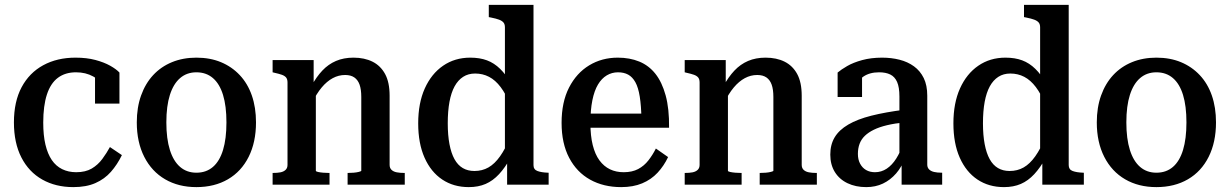

<svg xmlns="http://www.w3.org/2000/svg" viewBox="-20 -756 5035 786"><path d="M292 -51Q330 -51 355.5 -66Q381 -81 399 -105.5Q417 -130 430 -154L479 -121Q460 -82 434 -52.5Q408 -23 370.5 -6.5Q333 10 280 10Q208 10 153 -21Q98 -52 67.5 -111.5Q37 -171 37 -255Q37 -340 68.5 -399Q100 -458 157 -489Q214 -520 289 -520Q335 -520 370.5 -510.5Q406 -501 431 -487Q456 -473 469 -459V-332H369V-456Q380 -455 388.5 -449.5Q397 -444 402 -435Q407 -426 408.5 -415.5Q410 -405 408 -394Q392 -426 361.5 -443Q331 -460 291 -460Q247 -460 217 -437.5Q187 -415 172 -369Q157 -323 157 -254Q157 -202 166 -164Q175 -126 192 -101Q209 -76 234.5 -63.5Q260 -51 292 -51Z M1028 -255Q1028 -174 998 -114Q968 -54 913 -22Q858 10 784 10Q711 10 656 -22Q601 -54 570.5 -114Q540 -174 540 -255Q540 -316 557.5 -365Q575 -414 607 -448.5Q639 -483 684 -501.5Q729 -520 784 -520Q840 -520 884.5 -501.5Q929 -483 961.5 -448.5Q994 -414 1011 -365Q1028 -316 1028 -255ZM661 -255Q661 -188 675.5 -142Q690 -96 717.5 -72.5Q745 -49 784 -49Q824 -49 851.5 -72.5Q879 -96 893 -142Q907 -188 907 -255Q907 -322 893 -367.5Q879 -413 851.5 -436.5Q824 -460 784 -460Q745 -460 717.5 -436.5Q690 -413 675.5 -367.5Q661 -322 661 -255Z M1096 0V-48H1097Q1115 -48 1128 -50.5Q1141 -53 1149 -60.5Q1157 -68 1157 -81V-418Q1157 -432 1151 -439Q1145 -446 1133.5 -450Q1122 -454 1104 -458L1096 -460V-510H1264V-403L1273 -394V-57Q1273 -54 1282 -52Q1291 -50 1303.5 -49Q1316 -48 1326 -48H1329V0ZM1637 0H1403V-48H1404Q1415 -48 1427.5 -49Q1440 -50 1449.5 -52.5Q1459 -55 1459 -57V-359Q1459 -390 1452 -409.5Q1445 -429 1430.5 -439Q1416 -449 1393 -449Q1366 -449 1342 -436Q1318 -423 1297 -398Q1276 -373 1257 -334L1255 -404Q1275 -441 1299.5 -467Q1324 -493 1355.5 -506.5Q1387 -520 1427 -520Q1472 -520 1505 -503.5Q1538 -487 1556.5 -453Q1575 -419 1575 -364V-81Q1575 -68 1583 -60.5Q1591 -53 1604.5 -50.5Q1618 -48 1635 -48H1637Z M2164 -80Q2164 -62 2180 -56Q2196 -50 2223 -49H2226V0H2056V-110L2047 -114V-644Q2047 -657 2041 -664Q2035 -671 2023 -675.5Q2011 -680 1991 -684L1981 -686V-736H2164ZM1905 -520Q1944 -520 1973.5 -509Q2003 -498 2027.5 -474Q2052 -450 2073 -413L2069 -327Q2051 -371 2029.5 -399.5Q2008 -428 1982 -441.5Q1956 -455 1925 -455Q1897 -455 1876 -441.5Q1855 -428 1841 -402.5Q1827 -377 1820 -339Q1813 -301 1813 -251Q1813 -203 1820 -166Q1827 -129 1840.5 -104.5Q1854 -80 1874.5 -68Q1895 -56 1922 -56Q1954 -56 1979.5 -70.5Q2005 -85 2027 -116Q2049 -147 2068 -193L2070 -110Q2048 -70 2023 -43Q1998 -16 1968 -3Q1938 10 1899 10Q1837 10 1790.5 -21Q1744 -52 1718 -110.5Q1692 -169 1692 -251Q1692 -334 1719 -394Q1746 -454 1794 -487Q1842 -520 1905 -520Z M2397 -252Q2397 -200 2406.5 -162Q2416 -124 2434 -99.5Q2452 -75 2477 -63Q2502 -51 2533 -51Q2568 -51 2592.5 -64Q2617 -77 2634.5 -99.5Q2652 -122 2665 -148L2715 -113Q2698 -77 2672 -49Q2646 -21 2609 -5.5Q2572 10 2523 10Q2451 10 2396 -20.5Q2341 -51 2310 -110Q2279 -169 2279 -253Q2279 -338 2309.5 -397.5Q2340 -457 2392 -488.5Q2444 -520 2509 -520Q2558 -520 2597 -504Q2636 -488 2663 -454Q2690 -420 2705 -365.5Q2720 -311 2719 -233H2377V-291H2629L2606 -267Q2605 -323 2599 -360.5Q2593 -398 2581 -419.5Q2569 -441 2551.5 -450.5Q2534 -460 2510 -460Q2485 -460 2464 -447.5Q2443 -435 2428 -410Q2413 -385 2405 -345.5Q2397 -306 2397 -252Z M2783 0V-48H2784Q2802 -48 2815 -50.5Q2828 -53 2836 -60.5Q2844 -68 2844 -81V-418Q2844 -432 2838 -439Q2832 -446 2820.5 -450Q2809 -454 2791 -458L2783 -460V-510H2951V-403L2960 -394V-57Q2960 -54 2969 -52Q2978 -50 2990.5 -49Q3003 -48 3013 -48H3016V0ZM3324 0H3090V-48H3091Q3102 -48 3114.5 -49Q3127 -50 3136.5 -52.5Q3146 -55 3146 -57V-359Q3146 -390 3139 -409.5Q3132 -429 3117.5 -439Q3103 -449 3080 -449Q3053 -449 3029 -436Q3005 -423 2984 -398Q2963 -373 2944 -334L2942 -404Q2962 -441 2986.5 -467Q3011 -493 3042.5 -506.5Q3074 -520 3114 -520Q3159 -520 3192 -503.5Q3225 -487 3243.5 -453Q3262 -419 3262 -364V-81Q3262 -68 3270 -60.5Q3278 -53 3291.5 -50.5Q3305 -48 3322 -48H3324Z M3684 -307V-255Q3643 -251 3611.5 -243.5Q3580 -236 3557.5 -225Q3535 -214 3520.5 -200Q3506 -186 3499 -167.5Q3492 -149 3492 -126Q3492 -103 3501 -86Q3510 -69 3525.5 -60Q3541 -51 3562 -51Q3588 -51 3610 -65.5Q3632 -80 3649 -107Q3666 -134 3679 -171L3686 -112Q3672 -73 3648.5 -46Q3625 -19 3594.5 -4.5Q3564 10 3526 10Q3483 10 3449.5 -6Q3416 -22 3397.5 -52Q3379 -82 3379 -123Q3379 -164 3397 -194Q3415 -224 3452.5 -246Q3490 -268 3547.5 -282.5Q3605 -297 3684 -307ZM3671 0V-104L3662 -106V-361Q3662 -399 3652.5 -420.5Q3643 -442 3624.5 -451Q3606 -460 3579 -460Q3540 -460 3514.5 -442.5Q3489 -425 3474 -399Q3469 -410 3470.5 -419.5Q3472 -429 3477 -437Q3482 -445 3490.5 -450.5Q3499 -456 3509 -460V-359H3409V-459Q3423 -471 3448 -485.5Q3473 -500 3509.5 -510Q3546 -520 3591 -520Q3629 -520 3662.5 -511.5Q3696 -503 3721.5 -484.5Q3747 -466 3761.5 -436.5Q3776 -407 3776 -364V-82Q3776 -70 3783.5 -62.5Q3791 -55 3804 -52Q3817 -49 3835 -49H3837V0Z M4355 -80Q4355 -62 4371 -56Q4387 -50 4414 -49H4417V0H4247V-110L4238 -114V-644Q4238 -657 4232 -664Q4226 -671 4214 -675.5Q4202 -680 4182 -684L4172 -686V-736H4355ZM4096 -520Q4135 -520 4164.5 -509Q4194 -498 4218.5 -474Q4243 -450 4264 -413L4260 -327Q4242 -371 4220.5 -399.5Q4199 -428 4173 -441.5Q4147 -455 4116 -455Q4088 -455 4067 -441.5Q4046 -428 4032 -402.5Q4018 -377 4011 -339Q4004 -301 4004 -251Q4004 -203 4011 -166Q4018 -129 4031.5 -104.5Q4045 -80 4065.5 -68Q4086 -56 4113 -56Q4145 -56 4170.5 -70.5Q4196 -85 4218 -116Q4240 -147 4259 -193L4261 -110Q4239 -70 4214 -43Q4189 -16 4159 -3Q4129 10 4090 10Q4028 10 3981.5 -21Q3935 -52 3909 -110.5Q3883 -169 3883 -251Q3883 -334 3910 -394Q3937 -454 3985 -487Q4033 -520 4096 -520Z M4958 -255Q4958 -174 4928 -114Q4898 -54 4843 -22Q4788 10 4714 10Q4641 10 4586 -22Q4531 -54 4500.5 -114Q4470 -174 4470 -255Q4470 -316 4487.5 -365Q4505 -414 4537 -448.5Q4569 -483 4614 -501.5Q4659 -520 4714 -520Q4770 -520 4814.5 -501.5Q4859 -483 4891.5 -448.5Q4924 -414 4941 -365Q4958 -316 4958 -255ZM4591 -255Q4591 -188 4605.5 -142Q4620 -96 4647.5 -72.5Q4675 -49 4714 -49Q4754 -49 4781.5 -72.5Q4809 -96 4823 -142Q4837 -188 4837 -255Q4837 -322 4823 -367.5Q4809 -413 4781.5 -436.5Q4754 -460 4714 -460Q4675 -460 4647.5 -436.5Q4620 -413 4605.5 -367.5Q4591 -322 4591 -255Z"/></svg>

Font: Roboto Serif 28pt Condensed Medium
Style: Regular
Weight: 500
Width: 3
Designer: Greg Gazdowicz
Foundry: Commercial Type
Version: Version 1.008